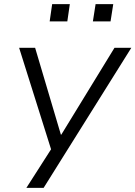

<svg xmlns="http://www.w3.org/2000/svg" viewBox="-20 -724 652 924"><path d="M107 180 235 -20 236 27 72 -494H149L273 -76H275L531 -494H612L190 180ZM427 -621 440 -704H525L512 -621ZM219 -621 231 -704H316L304 -621Z"/></svg>

Font: Nunito Sans 7pt SemiExpanded Light
Style: Italic
Weight: 300
Width: 6
Italic angle: -9°
Designer: Vernon Adams
Foundry: Vernon Adams
Version: Version 3.101;gftools[0.9.27]